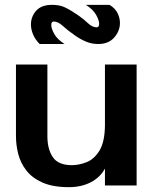

<svg xmlns="http://www.w3.org/2000/svg" viewBox="-20 -767 635 794"><path d="M265 7Q199 7 156 -12Q113 -31 89 -62Q65 -93 55.5 -130Q46 -167 46 -204V-500H176V-204Q176 -150 198.5 -117Q221 -84 277 -84Q307 -84 338.5 -96.5Q370 -109 391.5 -144.5Q413 -180 414 -247V-500H545V0H414V-70Q394 -33 355 -13Q316 7 265 7ZM144 -585Q126 -603 117 -624Q108 -645 108 -666Q108 -698 129.5 -722.5Q151 -747 196 -747Q226 -747 248.5 -736.5Q271 -726 303 -704Q327 -687 344.5 -670.5Q362 -654 380 -654Q390 -654 390 -669Q390 -683 377.5 -705.5Q365 -728 335 -747H433Q456 -733 466 -713Q476 -693 476 -672Q476 -639 452.5 -612Q429 -585 386 -585Q359 -585 335.5 -595Q312 -605 292 -619Q259 -642 239.5 -660Q220 -678 202 -678Q192 -678 192 -663Q192 -649 204.5 -626.5Q217 -604 247 -585Z"/></svg>

Font: Panamera
Style: Bold
Weight: 700
Designer: Bastien Sozeau
Foundry: NBR — Bastien Sozeau
Version: Version 3.002; ttfautohint (v1.8.4.7-5d5b);gftools[0.9.33]